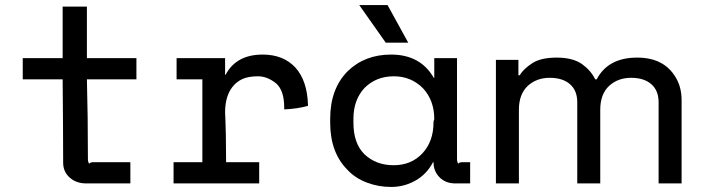

<svg xmlns="http://www.w3.org/2000/svg" viewBox="-20 -726 2780 760"><path d="M230 -82Q230 -190 228 -412H70V-496H228V-700H324V-496H520V-412H324Q328 -267 328 -96Q328 -85 333 -78Q338 -84 349 -84H496V0H321Q282 0 256 -23Q230 -46 230 -82Z M679 -496H871V-430H873Q915 -510 1020 -510Q1101 -510 1149 -459Q1196 -407 1199 -312V-309V-307Q1156 -295 1105 -293V-300Q1105 -367 1074 -395Q1039 -424 1001 -424Q963 -424 939 -413Q916 -402 901 -383Q871 -346 871 -281Q875 -196 875 -84H1006V0H667V-84H781V-412H679Z M1356 -444Q1424 -510 1528 -510Q1644 -510 1697 -418H1699V-496H1789V-96Q1789 -85 1794 -78Q1798 -84 1810 -84H1835H1841V0H1782Q1744 0 1720 -24Q1696 -48 1696 -84H1694Q1669 -36 1624 -11Q1580 14 1528 14Q1478 14 1433 -3Q1387 -20 1356 -53Q1287 -122 1287 -240V-256Q1287 -374 1356 -444ZM1696 -242Q1696 -248 1699 -254Q1699 -329 1654 -377Q1607 -424 1539 -424Q1469 -424 1423 -378Q1379 -331 1379 -256V-240Q1379 -159 1422 -116Q1468 -72 1538 -72Q1608 -72 1652 -119Q1696 -166 1696 -242ZM1507 -557 1402 -706H1514L1596 -557Z M2336 -412H2342Q2387 -498 2502 -498Q2609 -498 2655 -419Q2678 -381 2678 -329V0H2587V-321Q2587 -367 2559 -392Q2530 -418 2478 -418Q2426 -418 2391 -386Q2356 -353 2356 -292V0H2265V-321Q2265 -367 2237 -392Q2208 -418 2156 -418Q2104 -418 2069 -386Q2034 -353 2034 -292V0H1943V-489H2032V-428H2037Q2052 -453 2087 -476Q2121 -498 2184 -498Q2246 -498 2283 -473Q2319 -447 2336 -412Z"/></svg>

Font: Rilu
Style: Bold
Weight: 500
Designer: Alí Sinisterra
Foundry: Alí Sinisterra
Version: ""